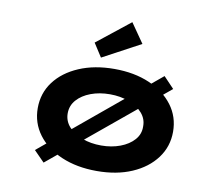

<svg xmlns="http://www.w3.org/2000/svg" viewBox="-87 -906 1156 1023"><g transform="rotate(10 491.0 -394.5)"><path d="M212 15 155 -43 767 -551 824 -491ZM498 10Q390 10 307 -25.5Q224 -61 177.5 -123.5Q131 -186 131 -266Q131 -347 177.5 -409Q224 -471 307 -506.5Q390 -542 498 -542Q606 -542 688 -506.5Q770 -471 816.5 -409Q863 -347 863 -266Q863 -186 816.5 -123.5Q770 -61 688 -25.5Q606 10 498 10ZM498 -128Q554 -128 600.5 -145.5Q647 -163 674.5 -194Q702 -225 701 -266Q702 -307 674.5 -338.5Q647 -370 600.5 -387.5Q554 -405 498 -405Q441 -405 394.5 -387.5Q348 -370 320.5 -339Q293 -308 293 -266Q293 -225 320.5 -194Q348 -163 394.5 -145.5Q441 -128 498 -128ZM416 -589 369 -662 548 -804 621 -699Z"/></g></svg>

Font: Lexend Zetta
Style: Bold
Weight: 700
Designer: Bonnie Shaver-Troup, Thomas Jockin
Foundry: Lexend
Version: Version 1.007